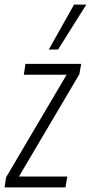

<svg xmlns="http://www.w3.org/2000/svg" viewBox="-34 -810 393 830"><path d="M-14 0 -8 -43 254 -487H69L76 -534H317L309 -489L48 -47H257L249 0ZM177 -596 286 -790H339L217 -596Z"/></svg>

Font: Georama Condensed Light
Style: Italic
Weight: 300
Width: 3
Italic angle: -9°
Designer: Jean-Baptiste Levee
Foundry: Production Type
Version: Version 1.000